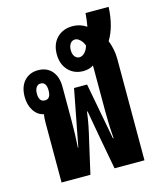

<svg xmlns="http://www.w3.org/2000/svg" viewBox="-108 -790 725 868"><g transform="rotate(-15 254.5 -356.0)"><path d="M72 0V-280Q72 -303 75 -319Q46 -325 28.5 -352Q11 -379 11 -417Q11 -464 35.5 -491Q60 -518 100 -518Q141 -518 164.5 -491Q188 -464 188 -417V-257Q188 -222 187 -195.5Q186 -169 184 -133H186L237 -398H298L348 -133H351Q348 -171 347 -203Q346 -235 346 -257V-434Q346 -445 346 -454.5Q346 -464 346 -474Q324 -461 299 -461Q255 -461 228 -490Q201 -519 201 -565Q201 -613 229 -641.5Q257 -670 303 -670Q337 -670 367 -650Q372 -677 375 -712H483Q479 -621 443 -562Q450 -545 455 -522Q460 -499 460 -475V0H320L293 -145Q286 -182 280.5 -214.5Q275 -247 269 -280H266Q262 -247 255.5 -214.5Q249 -182 240 -145L207 0ZM297 -526Q310 -526 321.5 -537.5Q333 -549 339 -569Q333 -587 321 -598Q309 -609 298 -609Q284 -609 275.5 -597.5Q267 -586 267 -567Q267 -548 275.5 -537Q284 -526 297 -526ZM96 -378Q123 -378 123 -417Q123 -457 96 -457Q83 -457 75.5 -446Q68 -435 68 -417Q68 -378 96 -378Z"/></g></svg>

Font: Noto Sans Thai Looped UI Condensed
Style: Bold
Weight: 700
Width: 3
Designer: Cadson Demak Team
Foundry: Cadson Demak Co., Ltd.
Version: Version 1.000